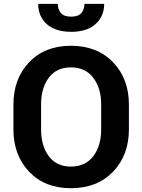

<svg xmlns="http://www.w3.org/2000/svg" viewBox="-20 -956 730 986"><path d="M345.5 -792.5Q290 -792.5 252.2 -811Q214.5 -829.5 195.2 -862Q176 -894.5 176 -936H277Q277 -907.5 292.8 -889Q308.5 -870.5 345.5 -870.5Q382 -870.5 397.8 -889Q413.5 -907.5 413.5 -936H515Q515 -872 470.5 -832.2Q426 -792.5 345.5 -792.5ZM344 10.5Q210 10.5 129.5 -74.2Q49 -159 49 -291.5V-419.5Q49 -551.5 129.5 -636.2Q210 -721 344 -721Q479 -721 560.5 -636.2Q642 -551.5 642 -419.5V-291.5Q642 -159 560.5 -74.2Q479 10.5 344 10.5ZM344 -100.5Q418 -100.5 458.8 -153.5Q499.5 -206.5 499.5 -291.5V-420.5Q499.5 -504 458.5 -557Q418 -610 344 -610Q270.5 -610 230.8 -557.2Q191 -504.5 191 -420.5V-291.5Q191 -206.5 230.8 -153.5Q270.5 -100.5 344 -100.5Z"/></svg>

Font: Roberto Sans
Style: Bold
Weight: 700
Designer: Google (font) & Cristiano Sobral (main changes)
Version: Version 1.000;October 12, 2021;FontCreator 14.0.0.2814 64-bi